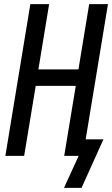

<svg xmlns="http://www.w3.org/2000/svg" viewBox="-20 -755 543 930"><path d="M290 155 361 0H291L347 -339H153L97 0H6L127 -735H218L166 -419H360L412 -735H503L395 -80H481L375 155Z"/></svg>

Font: Iosevka Medium Oblique
Style: Regular
Weight: 500
Italic angle: -9°
Monospace: yes
Designer: Belleve Invis
Foundry: Belleve Invis
Version: Version 32.5.0; ttfautohint (v1.8.4)